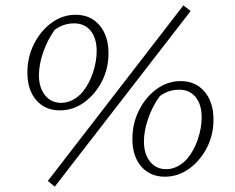

<svg xmlns="http://www.w3.org/2000/svg" viewBox="-20 -654 875 715"><path d="M203 -243Q148 -243 115 -281Q82 -319 82 -384Q82 -441 106.5 -490Q131 -539 172 -569Q213 -599 262 -599Q317 -599 350.5 -560Q384 -521 384 -455Q384 -398 359 -350Q334 -302 293 -272.5Q252 -243 203 -243ZM208 -271Q231 -271 252 -282.5Q273 -294 287 -311Q312 -341 326 -383Q340 -425 340 -464Q340 -512 317.5 -539.5Q295 -567 256 -567Q216 -567 184 -543Q157 -506 141 -460Q125 -414 125 -374Q125 -328 147.5 -299.5Q170 -271 208 -271ZM184 41 158 20 663 -634 690 -613ZM594 4Q539 4 506 -34Q473 -72 473 -137Q473 -194 497.5 -243Q522 -292 563 -322Q604 -352 653 -352Q708 -352 741.5 -313Q775 -274 775 -208Q775 -151 750 -103Q725 -55 684 -25.5Q643 4 594 4ZM599 -24Q622 -24 643 -35.5Q664 -47 678 -64Q703 -94 717 -136Q731 -178 731 -217Q731 -265 708.5 -292.5Q686 -320 647 -320Q607 -320 575 -296Q548 -259 532 -213Q516 -167 516 -127Q516 -81 538.5 -52.5Q561 -24 599 -24Z"/></svg>

Font: Piazzolla SC ExtraLight
Style: Italic
Weight: 200
Italic angle: -11.3°
Designer: Juan Pablo del Peral
Foundry: Huerta Tipografica
Version: Version 1.330